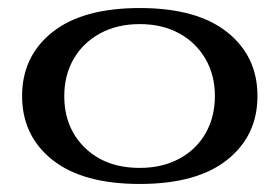

<svg xmlns="http://www.w3.org/2000/svg" viewBox="-20 -448 696 478"><path d="M35 -209Q35 -308 110.5 -368Q186 -428 328 -428Q470 -428 545.5 -368Q621 -308 621 -209Q621 -110 545.5 -50Q470 10 328 10Q186 10 110.5 -50Q35 -110 35 -209ZM515 -209Q515 -261 491.5 -301.5Q468 -342 426 -365Q384 -388 328 -388Q272 -388 229.5 -365Q187 -342 163.5 -301.5Q140 -261 140 -209Q140 -130 191.5 -80Q243 -30 328 -30Q384 -30 426.5 -53Q469 -76 492 -116.5Q515 -157 515 -209Z"/></svg>

Font: Trirong Medium
Style: Regular
Weight: 500
Designer: Katatrad Team
Foundry: CadsonDemak
Version: Version 1.001